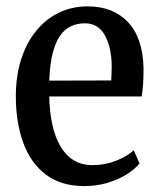

<svg xmlns="http://www.w3.org/2000/svg" viewBox="-20 -588 512 618"><path d="M251.5 11Q177 11 128 -25.8Q79 -62.5 55 -128Q31 -193.5 31 -278Q31 -343.5 48 -396.8Q65 -450 96 -488.2Q127 -526.5 169.2 -547Q211.5 -567.5 261.5 -567.5Q344 -567.5 391.8 -517Q439.5 -466.5 442 -369Q442 -336.5 440.5 -315.5Q439 -294.5 436 -277.5H138.5Q139.5 -226.5 148.8 -185.5Q158 -144.5 175.2 -115.8Q192.5 -87 218 -71.8Q243.5 -56.5 278 -56.5Q318.5 -56.5 355 -71.2Q391.5 -86 410.5 -104.5L429 -62Q414.5 -43.5 387.8 -26.8Q361 -10 326 0.5Q291 11 251.5 11ZM138.5 -328.5 338 -329Q338.5 -341 339 -351.5Q339.5 -362 339.5 -372.5Q339.5 -434 318 -473.5Q296.5 -513 253.5 -513Q229 -513 208.8 -503.8Q188.5 -494.5 173.5 -473.2Q158.5 -452 149.5 -416.5Q140.5 -381 138.5 -328.5Z"/></svg>

Font: Merriweather 24pt SemiCondensed
Style: Regular
Weight: 400
Width: 4
Designer: Eben Sorkin
Foundry: Eben Sorkin
Version: Version 2.100